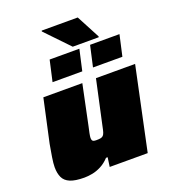

<svg xmlns="http://www.w3.org/2000/svg" viewBox="-157 -990 984 1111"><g transform="rotate(-20 335.5 -434.0)"><path d="M171 8Q115 8 84 -5Q53 -18 41 -44Q29 -70 29 -107Q29 -130 35 -168Q41 -206 48 -244L106 -510H346L294 -261Q290 -245 286 -224.5Q282 -204 282 -196Q282 -186 285 -180.5Q288 -175 294.5 -173.5Q301 -172 310 -172Q327 -172 336.5 -174Q346 -176 352 -182Q358 -188 362 -200.5Q366 -213 370 -234L430 -510H671L563 0H329L337 -57H327Q303 -31 275 -16.5Q247 -2 220 3Q193 8 171 8ZM435 -574 464 -703H645L616 -574ZM186 -574 215 -703H398L369 -574ZM366 -727 228 -871 229 -876H451L527 -732L526 -727Z"/></g></svg>

Font: Saira Expanded Black
Style: Italic
Weight: 900
Width: 7
Italic angle: -12°
Designer: Hector Gatti with collaboration of the Omnibus-Type team
Foundry: Omnibus-Type
Version: Version 1.101